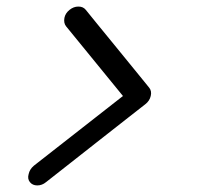

<svg xmlns="http://www.w3.org/2000/svg" viewBox="-20 -584 600 584"><path d="M218 -564Q219 -564 219 -564Q233 -564 241 -554Q253 -539 273 -514.5Q293 -490 335.5 -438Q378 -386 406 -351.5Q434 -317 434 -317Q442 -307 438.5 -292Q435 -277 422 -267Q403 -252 371.5 -227.5Q340 -203 274 -151Q208 -99 164 -64.5Q120 -30 120 -30Q108 -20 93.5 -20Q79 -20 71 -30Q63 -40 67 -54Q70 -69 83 -80L354 -292Q181 -504 181 -504Q173 -514 176 -530Q179 -544 191.5 -554Q204 -564 218 -564Z"/></svg>

Font: Brass Mono
Style: Italic
Weight: 400
Italic angle: -13°
Monospace: yes
Version: Version 1.100; ttfautohint (v1.8.3) -l 8 -r 50 -G 200 -x 14 